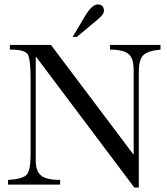

<svg xmlns="http://www.w3.org/2000/svg" viewBox="-20 -826 747 859"><path d="M305 -661 358 -750Q391 -806 416 -806Q445 -806 445 -778Q445 -761 415 -737L324 -661ZM142 -571H140V-107Q140 -60 164 -40.5Q188 -21 249 -21V0H16V-21Q83 -25 100 -45Q117 -65 117 -138V-469Q117 -562 104 -583Q91 -604 29 -604H24V-625H208L576 -136H578V-509Q578 -537 573 -555Q568 -573 556 -583.5Q544 -594 523.5 -599Q503 -604 472 -604V-625H698V-604Q640 -599 620 -578Q601 -558 601 -503V13H581Z"/></svg>

Font: New Athena Unicode
Style: Regular
Weight: 400
Designer: J. Rusten 1997; rev. by R. Hancock 2001, 2002, rev. by D. Mastronarde 2002-2021
Foundry: GreekKeys New Athena Unicode
Version: Version 5.008